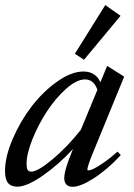

<svg xmlns="http://www.w3.org/2000/svg" viewBox="-24 -717 522 749"><path d="M303.7 -483.9 268.1 -507.3 386.7 -697.3 446.3 -655.3ZM43.9 11.2Q19 11.2 7.3 -3.2Q-4.4 -17.6 -4.4 -49.8Q-4.4 -105.5 25.4 -174.8Q55.2 -244.1 99.4 -301.8Q143.6 -359.4 199 -398.7Q254.4 -438 301.3 -438Q349.1 -438 367.7 -396L394 -460L460.4 -418L342.8 -131.3Q316.9 -68.8 316.9 -56.2Q316.9 -52.2 320.8 -52.2Q327.1 -52.2 339.4 -57.6Q351.6 -63 377.7 -80.6Q403.8 -98.1 434.6 -125.5L447.3 -111.8Q393.6 -54.7 341.8 -21.5Q290 11.7 259.3 11.7Q243.7 11.7 235.1 2.9Q226.6 -5.9 226.6 -22Q226.6 -53.7 259.8 -133.3L260.7 -135.7Q204.6 -74.7 142.6 -31.7Q80.6 11.2 43.9 11.2ZM79.6 -78.1Q79.6 -62 83.7 -54.7Q87.9 -47.4 97.7 -47.4Q123.5 -47.4 181.9 -96.4Q240.2 -145.5 291.5 -210.9L356 -366.7Q341.8 -407.2 307.6 -407.2Q274.9 -407.2 233.6 -370.4Q192.4 -333.5 158.9 -282.2Q125.5 -231 102.5 -173.8Q79.6 -116.7 79.6 -78.1Z"/></svg>

Font: Elstob 14pt Medium
Style: Italic
Weight: 500
Italic angle: -20°
Designer: Peter S. Baker
Version: Version 1.015